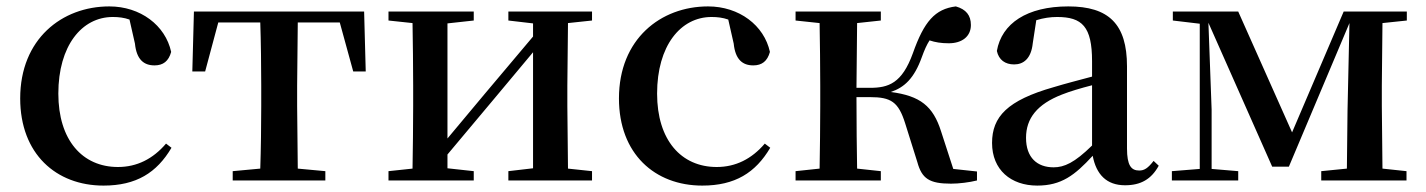

<svg xmlns="http://www.w3.org/2000/svg" viewBox="-20 -563 4448 599"><path d="M303 16C405 16 469 -24 515 -102L498 -115C457 -67 407 -42 348 -42C237 -42 162 -126 162 -271C162 -420 235 -510 332 -510C350 -510 367 -508 384 -502L401 -427C406 -377 429 -359 462 -359C489 -359 506 -372 514 -401C496 -484 418 -543 321 -543C173 -543 43 -441 43 -256C43 -83 155 16 303 16Z M791 0H995V-29L909 -37L907 -232V-296L909 -493H1040L1082 -340H1121L1116 -527H585L580 -340H620L661 -493H792C794 -437 795 -351 795 -296V-232C795 -177 794 -94 792 -37L706 -29V0Z M1566 -499 1643 -490V-449L1493 -271L1376 -131V-490L1458 -499V-527H1192V-499L1267 -491C1268 -435 1269 -351 1269 -296V-232C1269 -177 1268 -93 1267 -37L1192 -29V0H1458V-29L1376 -38V-81L1521 -254L1643 -400V-38L1566 -29V0H1827V-29L1752 -37L1750 -232V-296L1752 -491L1827 -499V-527H1566Z M2171 16C2273 16 2337 -24 2383 -102L2366 -115C2325 -67 2275 -42 2216 -42C2105 -42 2030 -126 2030 -271C2030 -420 2103 -510 2200 -510C2218 -510 2235 -508 2252 -502L2269 -427C2274 -377 2297 -359 2330 -359C2357 -359 2374 -372 2382 -401C2364 -484 2286 -543 2189 -543C2041 -543 1911 -441 1911 -256C1911 -83 2023 16 2171 16Z M2842 -57C2856 -6 2879 10 2947 10C2972 10 3004 6 3028 0V-28L2954 -36L2916 -153C2891 -232 2851 -264 2759 -276C2801 -290 2832 -318 2856 -385C2864 -407 2871 -423 2880 -437C2898 -431 2916 -428 2940 -428C2981 -428 3009 -449 3009 -485C3009 -515 2994 -534 2962 -543C2897 -535 2863 -496 2828 -397C2794 -303 2752 -289 2694 -289H2652L2654 -491L2728 -499V-527H2462V-499L2537 -491C2538 -435 2539 -351 2539 -296V-232C2539 -177 2538 -93 2537 -37L2462 -29V0H2728V-29L2654 -37C2653 -93 2652 -180 2652 -260H2694C2760 -260 2783 -245 2804 -178Z M3490 15C3539 15 3572 -4 3595 -46L3579 -61C3561 -38 3550 -31 3534 -31C3509 -31 3496 -47 3496 -100V-356C3496 -488 3439 -543 3313 -543C3184 -543 3105 -490 3090 -404C3096 -376 3116 -362 3144 -362C3173 -362 3197 -380 3202 -428L3213 -500C3236 -507 3257 -510 3278 -510C3356 -510 3387 -480 3387 -372V-324C3346 -313 3303 -302 3267 -291C3123 -250 3075 -199 3075 -117C3075 -33 3134 16 3216 16C3291 16 3333 -16 3389 -77C3400 -19 3432 15 3490 15ZM3387 -109C3332 -55 3300 -41 3267 -41C3216 -41 3181 -71 3181 -133C3181 -194 3216 -238 3293 -268C3318 -278 3352 -288 3387 -297Z M3723 0H3843V-29L3760 -36V-221L3750 -492L3949 -43H4001L4190 -491L4184 -219L4182 -37L4102 -29V0H4368V-29L4293 -37L4291 -232V-296L4293 -491L4369 -499V-527H4172L4011 -150L3843 -527H3639V-499L3723 -489V-36L3636 -29V0Z"/></svg>

Font: GenKiMin2 TW SB
Style: Regular
Weight: 600
Version: Version 2.100;PS 2.1;hotconv 16.6.51;makeotf.lib2.5.65220 DE